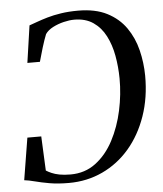

<svg xmlns="http://www.w3.org/2000/svg" viewBox="-54 -799 723 854"><g transform="rotate(-5 308.0 -372.0)"><path d="M326 -751.5Q403 -751.5 455.2 -724.8Q507.5 -698 539 -652.8Q570.5 -607.5 584.2 -551.5Q598 -495.5 598.5 -437.5Q599 -339.5 570.5 -257.8Q542 -176 490.8 -116.2Q439.5 -56.5 370 -24Q300.5 8.5 219.5 8.5Q170.5 8.5 133.2 2Q96 -4.5 68.5 -11.8Q41 -19 22 -21L52.5 -208.5H114.5L121.5 -55.5Q131.5 -49 145.8 -42.8Q160 -36.5 180.5 -32.5Q201 -28.5 230 -28.5Q294.5 -28.5 342.5 -64.8Q390.5 -101 422 -160.8Q453.5 -220.5 469 -292.2Q484.5 -364 484 -435Q483.5 -487.5 474.5 -537Q465.5 -586.5 445 -626.2Q424.5 -666 390.2 -689.5Q356 -713 305.5 -713Q284.5 -713 258.5 -706.8Q232.5 -700.5 209.8 -688.8Q187 -677 175.5 -660Q171 -649 165.8 -633.8Q160.5 -618.5 155.5 -602Q150.5 -585.5 146 -569.2Q141.5 -553 137.5 -539.5H81.5L105.5 -705Q120 -710 140.5 -717.5Q161 -725 188.2 -733Q215.5 -741 249.8 -746.2Q284 -751.5 326 -751.5Z"/></g></svg>

Font: Merriweather 96pt
Style: Italic
Weight: 400
Italic angle: -7.8°
Version: Version 2.101